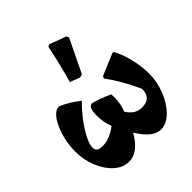

<svg xmlns="http://www.w3.org/2000/svg" viewBox="-204 -896 1045 1045"><g transform="rotate(-45 319.0 -373.0)"><path d="M610 -256Q610 -191 585.5 -130.5Q561 -70 522 -32Q483 6 441 6Q379 6 321 -90Q266 7 194 7Q149 7 110.5 -27Q72 -61 48.5 -118Q25 -175 25 -239Q25 -313 51.5 -382.5Q78 -452 117 -473L138 -476Q196 -450 246 -410Q185 -349 146 -286.5Q107 -224 107 -188Q107 -171 118 -163Q129 -155 154 -155Q180 -155 208.5 -166.5Q237 -178 264 -199Q246 -245 246 -296Q246 -334 257 -353L272 -362Q327 -349 384 -321Q385 -313 385 -297Q385 -248 367 -205Q385 -177 405.5 -164.5Q426 -152 453 -152Q524 -152 524 -224Q474 -334 417 -410L422 -423L547 -476H556Q580 -434 595 -373Q610 -312 610 -256ZM272 -528Q305 -645 325 -746L337 -753L434 -717L441 -703L348 -511L329 -506Z"/></g></svg>

Font: Alegreya ExtraBold
Style: Regular
Weight: 800
Designer: Juan Pablo del Peral
Foundry: Huerta Tipografica
Version: Version 2.007; ttfautohint (v1.6)